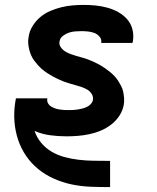

<svg xmlns="http://www.w3.org/2000/svg" viewBox="-20 -548 640 783"><path d="M428 215Q388 215 349 213.5Q310 212 272 204Q234 196 199.5 180.5Q165 165 136.5 142Q108 119 87 88.5Q66 58 54 22.5Q42 -13 39 -52Q36 -91 42 -130L45 -147H173V-146Q171 -136 175.5 -127.5Q180 -119 188 -114Q196 -109 204.5 -106Q213 -103 222.5 -101.5Q232 -100 241.5 -99.5Q251 -99 261 -99Q270 -99 279 -99.5Q288 -100 297.5 -101.5Q307 -103 316.5 -105.5Q326 -108 334.5 -112Q343 -116 350 -123.5Q357 -131 359 -140Q361 -154 354 -165Q347 -176 336 -182.5Q325 -189 313 -193Q301 -197 288.5 -200.5Q276 -204 264 -207.5Q252 -211 240 -215.5Q228 -220 216.5 -225.5Q205 -231 194 -237Q183 -243 172.5 -250Q162 -257 152.5 -265Q143 -273 135 -282Q127 -291 119.5 -301Q112 -311 107 -322.5Q102 -334 99 -346.5Q96 -359 95 -372Q94 -385 97 -399Q100 -421 113 -442Q126 -463 144.5 -478.5Q163 -494 185.5 -503.5Q208 -513 230.5 -518.5Q253 -524 276 -526Q299 -528 321 -528Q346 -528 370.5 -525.5Q395 -523 418.5 -516.5Q442 -510 462.5 -498.5Q483 -487 498.5 -469.5Q514 -452 520 -428.5Q526 -405 522 -380L520 -373H392L393 -374Q395 -388 386 -398.5Q377 -409 365 -413.5Q353 -418 339.5 -419.5Q326 -421 312 -421Q299 -421 286.5 -420Q274 -419 261.5 -415Q249 -411 237 -402Q225 -393 223 -380Q220 -367 227.5 -356Q235 -345 245.5 -338.5Q256 -332 268 -327.5Q280 -323 292.5 -319.5Q305 -316 317.5 -312.5Q330 -309 341.5 -304.5Q353 -300 365 -294.5Q377 -289 387.5 -283Q398 -277 408 -270Q418 -263 428 -255Q438 -247 446.5 -238Q455 -229 461.5 -219Q468 -209 474 -197.5Q480 -186 482.5 -173.5Q485 -161 486 -148Q487 -135 485 -122Q481 -98 467.5 -77Q454 -56 434 -40.5Q414 -25 391.5 -15.5Q369 -6 345.5 -1Q322 4 298.5 6Q275 8 252 8Q217 8 184 3.5Q151 -1 121 -14Q130 13 148 34.5Q166 56 190.5 70.5Q215 85 243 92.5Q271 100 300.5 103.5Q330 107 360 107.5Q390 108 420 108H429V215Z"/></svg>

Font: Iosevka Aile Extrabold
Style: Italic
Weight: 800
Italic angle: -9°
Designer: Belleve Invis
Foundry: Belleve Invis
Version: Version 31.1.0; ttfautohint (v1.8.4)